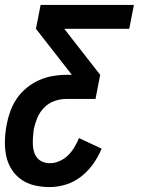

<svg xmlns="http://www.w3.org/2000/svg" viewBox="-24 -550 594 780"><path d="M178 210Q146 210 116 203Q86 196 62 179Q38 162 22.5 137Q7 112 1 82.5Q-5 53 -4 21Q-3 -11 3 -43Q8 -70 17.5 -97Q27 -124 43.5 -148.5Q60 -173 83.5 -192.5Q107 -212 134 -224Q161 -236 189 -241Q217 -246 244 -246H268L122 -433L141 -530H520L501 -433H237L383 -246L364 -148H244Q221 -148 197 -139.5Q173 -131 155 -112.5Q137 -94 127.5 -71Q118 -48 113 -24Q111 -9 110 6.5Q109 22 109.5 37Q110 52 114 66Q118 80 127 91Q136 102 149.5 107.5Q163 113 179 113Q198 113 217.5 104.5Q237 96 252 81.5Q267 67 278 48.5Q289 30 297 11L389 54Q376 85 355.5 114.5Q335 144 306.5 166.5Q278 189 244.5 199.5Q211 210 178 210Z"/></svg>

Font: Lode Term
Style: Bold Italic
Weight: 700
Italic angle: -11°
Monospace: yes
Designer: Belleve Invis
Foundry: Belleve Invis
Version: Version 29.2.0